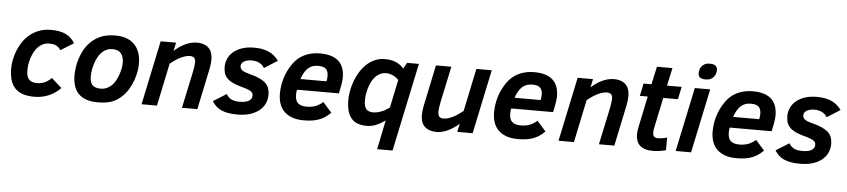

<svg xmlns="http://www.w3.org/2000/svg" viewBox="-49 -1025 6741 1528"><g transform="rotate(5 3322.0 -261.5)"><path d="M444.8 -73.2Q425.8 -52.2 402.3 -35.9Q378.9 -19.5 352.1 -8.1Q325.2 3.4 295.9 9.3Q266.6 15.1 235.8 15.1Q180.7 15.1 142.1 1.5Q103.5 -12.2 79.3 -38.8Q55.2 -65.4 44.2 -104.7Q33.2 -144 33.2 -194.8Q33.2 -223.1 39.6 -258.8Q45.9 -294.4 59.8 -331.3Q73.7 -368.2 96.2 -403.3Q118.7 -438.5 150.9 -465.8Q183.1 -493.2 226.1 -510Q269 -526.9 324.2 -526.9Q360.8 -526.9 389.9 -521.2Q418.9 -515.6 442.1 -504.4Q465.3 -493.2 482.9 -476.3Q500.5 -459.5 514.2 -437L410.2 -372.1Q396.5 -395 375.2 -406Q354 -417 317.9 -417Q289.1 -417 266.6 -405.8Q244.1 -394.5 226.8 -376Q209.5 -357.4 197.5 -333.5Q185.5 -309.6 177.7 -284.7Q169.9 -259.8 166.5 -235.4Q163.1 -210.9 163.1 -191.9Q163.1 -169.4 166.7 -151.4Q170.4 -133.3 180.2 -120.8Q189.9 -108.4 206.5 -101.8Q223.1 -95.2 249 -95.2Q282.2 -95.2 310.8 -108.4Q339.4 -121.6 362.8 -146Z M540 -186Q540 -212.4 544.7 -245.6Q549.3 -278.8 560.3 -314.2Q571.3 -349.6 589.4 -384Q607.4 -418.5 634.8 -446.8Q671.4 -485.4 720.2 -506.1Q769 -526.9 838.9 -526.9Q885.3 -526.9 923.1 -513.9Q960.9 -501 987.5 -474.9Q1014.2 -448.7 1028.6 -409.2Q1043 -369.6 1043 -316.9Q1043 -293 1037.6 -260Q1032.2 -227.1 1020.3 -191.7Q1008.3 -156.2 988.5 -121.1Q968.8 -85.9 939.9 -57.1Q919.4 -36.6 898.4 -22.9Q877.4 -9.3 853.5 -0.7Q829.6 7.8 802.2 11.5Q774.9 15.1 741.7 15.1Q687 15.1 648.7 1Q610.4 -13.2 586.2 -39.3Q562 -65.4 551 -102.5Q540 -139.6 540 -186ZM669.9 -184.1Q669.9 -163.1 674.3 -146.5Q678.7 -129.9 688.7 -118.7Q698.7 -107.4 715.1 -101.3Q731.4 -95.2 754.9 -95.2Q786.6 -95.2 810.8 -107.9Q835 -120.6 854 -142.1Q867.2 -157.7 878.4 -179.7Q889.6 -201.7 897.5 -225.3Q905.3 -249 909.7 -272.2Q914.1 -295.4 914.1 -314Q914.1 -363.8 891.8 -390.4Q869.6 -417 823.7 -417Q793 -417 768.6 -403.3Q744.1 -389.6 726.1 -367.2Q713.4 -351.1 702.9 -329.1Q692.4 -307.1 685.1 -282.7Q677.7 -258.3 673.8 -232.9Q669.9 -207.5 669.9 -184.1Z M1414.6 0 1474.6 -282.2Q1480 -308.6 1483.4 -329.8Q1486.8 -351.1 1486.8 -372.1Q1486.8 -395.5 1475.3 -405.8Q1463.9 -416 1442.9 -416Q1423.8 -416 1403.6 -409.7Q1383.3 -403.3 1363.3 -393.1Q1343.3 -382.8 1324 -369.4Q1304.7 -356 1286.6 -341.8L1214.8 0H1091.8L1199.7 -512.2H1322.8L1308.6 -445.8Q1327.6 -462.4 1348.6 -477.3Q1369.6 -492.2 1392.3 -503.2Q1415 -514.2 1439.2 -520.5Q1463.4 -526.9 1488.8 -526.9Q1524.4 -526.9 1548.6 -516.8Q1572.8 -506.8 1587.4 -490Q1602.1 -473.1 1608.4 -450.9Q1614.7 -428.7 1614.7 -404.8Q1614.7 -382.3 1611.8 -359.9Q1608.9 -337.4 1605.5 -323.2L1537.6 0Z M1760.7 -140.1Q1769.5 -124.5 1780.5 -114.5Q1791.5 -104.5 1804.7 -98.6Q1817.9 -92.8 1833 -90.3Q1848.1 -87.9 1864.7 -87.9Q1918 -87.9 1941.9 -103.5Q1965.8 -119.1 1965.8 -144Q1965.8 -154.3 1962.6 -162.4Q1959.5 -170.4 1949.7 -177.7Q1939.9 -185.1 1921.6 -192.1Q1903.3 -199.2 1873.5 -207Q1830.1 -218.3 1801.5 -232.2Q1772.9 -246.1 1755.9 -263.9Q1738.8 -281.7 1731.7 -304.2Q1724.6 -326.7 1724.6 -355Q1724.6 -389.2 1738.8 -420.4Q1752.9 -451.7 1780.8 -475.3Q1808.6 -499 1850.1 -512.9Q1891.6 -526.9 1946.8 -526.9Q2014.2 -526.9 2061.8 -506.1Q2109.4 -485.4 2142.6 -439L2036.6 -372.1Q2023.9 -396 1997.6 -409.9Q1971.2 -423.8 1934.6 -423.8Q1912.1 -423.8 1896.2 -418.9Q1880.4 -414.1 1870.1 -406.7Q1859.9 -399.4 1855.2 -390.9Q1850.6 -382.3 1850.6 -375Q1850.6 -364.3 1853.3 -356Q1856 -347.7 1864.3 -340.6Q1872.6 -333.5 1887.5 -327.4Q1902.3 -321.3 1926.8 -314.9Q1974.1 -302.7 2005.9 -288.3Q2037.6 -273.9 2056.6 -255.9Q2075.7 -237.8 2083.7 -215.1Q2091.8 -192.4 2091.8 -163.1Q2091.8 -125 2076.7 -92.5Q2061.5 -60.1 2032 -36.1Q2002.4 -12.2 1958.7 1.5Q1915 15.1 1857.9 15.1Q1814.9 15.1 1783 9.3Q1751 3.4 1727.1 -7.8Q1703.1 -19 1685.8 -35.6Q1668.5 -52.2 1654.8 -74.2Z M2314 -223.1Q2311.5 -211.9 2310.8 -200.9Q2310.1 -189.9 2310.1 -181.2Q2310.1 -135.7 2333 -115.5Q2356 -95.2 2399.9 -95.2Q2444.3 -95.2 2475.1 -107.9Q2505.9 -120.6 2531.7 -144L2602.1 -64Q2583 -45.4 2562.7 -30.8Q2542.5 -16.1 2517.3 -5.9Q2492.2 4.4 2460.9 9.8Q2429.7 15.1 2389.2 15.1Q2332.5 15.1 2293 0Q2253.4 -15.1 2228.5 -41.5Q2203.6 -67.9 2192.4 -103.5Q2181.2 -139.2 2181.2 -180.2Q2181.2 -245.1 2200.7 -307.6Q2220.2 -370.1 2259.8 -425.8Q2275.9 -448.2 2297.1 -466.8Q2318.4 -485.4 2345 -498.8Q2371.6 -512.2 2403.3 -519.5Q2435.1 -526.9 2472.2 -526.9Q2523.4 -526.9 2560.5 -515.1Q2597.7 -503.4 2621.8 -480.7Q2646 -458 2657.5 -424.8Q2668.9 -391.6 2668.9 -349.1Q2668.9 -338.4 2667 -321Q2665 -303.7 2662.1 -288.1L2648.9 -223.1ZM2542 -310.1Q2544.4 -322.3 2545.7 -332.3Q2546.9 -342.3 2546.9 -352.1Q2546.9 -389.6 2529.1 -408.2Q2511.2 -426.8 2466.8 -426.8Q2433.1 -426.8 2409.9 -415Q2386.7 -403.3 2370.1 -381.8Q2358.9 -367.7 2349.4 -348.6Q2339.8 -329.6 2334 -310.1Z M3038.6 -41Q3016.1 -24.9 2996.3 -14.2Q2976.6 -3.4 2958.7 3.2Q2940.9 9.8 2924.1 12.5Q2907.2 15.1 2890.6 15.1Q2851.6 15.1 2821.3 4.6Q2791 -5.9 2770.3 -29.1Q2749.5 -52.2 2738.8 -88.9Q2728 -125.5 2728 -178.2Q2728 -212.9 2735.4 -252.2Q2742.7 -291.5 2757.1 -330.3Q2771.5 -369.1 2793.5 -404.5Q2815.4 -439.9 2844.5 -467.3Q2873.5 -494.6 2910.2 -510.7Q2946.8 -526.9 2990.7 -526.9Q3039.6 -526.9 3076.7 -512Q3113.8 -497.1 3141.6 -463.9L3168 -512.2H3262.7L3113.8 192.9H2990.7ZM3109.9 -370.1Q3102.1 -378.9 3091.3 -387.2Q3080.6 -395.5 3067.9 -401.9Q3055.2 -408.2 3041 -412.1Q3026.9 -416 3011.7 -416Q2981.4 -416 2958.7 -403.8Q2936 -391.6 2918.9 -371.6Q2901.9 -351.6 2890.6 -326.4Q2879.4 -301.3 2872.6 -275.9Q2865.7 -250.5 2862.8 -226.8Q2859.9 -203.1 2859.9 -186Q2859.9 -139.6 2876.7 -117.9Q2893.6 -96.2 2934.6 -96.2Q2949.7 -96.2 2966.8 -100.1Q2983.9 -104 3000.7 -110.6Q3017.6 -117.2 3033.4 -126.5Q3049.3 -135.7 3063 -146Z M3522 -512.2 3461.9 -230Q3456.5 -203.6 3453.6 -183.3Q3450.7 -163.1 3450.7 -147.9Q3450.7 -118.7 3461.7 -107.4Q3472.7 -96.2 3494.6 -96.2Q3513.7 -96.2 3533.4 -102.3Q3553.2 -108.4 3573.2 -118.7Q3593.3 -128.9 3612.5 -142.3Q3631.8 -155.8 3649.9 -169.9L3721.7 -512.2H3844.7L3736.8 0H3613.8L3627.9 -65.9Q3608.9 -49.3 3587.9 -34.7Q3566.9 -20 3544.7 -9Q3522.5 2 3499.3 8.5Q3476.1 15.1 3452.6 15.1Q3415 15.1 3389.9 5.1Q3364.7 -4.9 3349.6 -21.7Q3334.5 -38.6 3328.1 -60.8Q3321.8 -83 3321.8 -106.9Q3321.8 -129.9 3324.7 -152.3Q3327.6 -174.8 3331.1 -189L3398.9 -512.2Z M4024.9 -223.1Q4022.5 -211.9 4021.7 -200.9Q4021 -189.9 4021 -181.2Q4021 -135.7 4043.9 -115.5Q4066.9 -95.2 4110.8 -95.2Q4155.3 -95.2 4186 -107.9Q4216.8 -120.6 4242.7 -144L4313 -64Q4293.9 -45.4 4273.7 -30.8Q4253.4 -16.1 4228.3 -5.9Q4203.1 4.4 4171.9 9.8Q4140.6 15.1 4100.1 15.1Q4043.5 15.1 4003.9 0Q3964.4 -15.1 3939.5 -41.5Q3914.6 -67.9 3903.3 -103.5Q3892.1 -139.2 3892.1 -180.2Q3892.1 -245.1 3911.6 -307.6Q3931.2 -370.1 3970.7 -425.8Q3986.8 -448.2 4008.1 -466.8Q4029.3 -485.4 4055.9 -498.8Q4082.5 -512.2 4114.3 -519.5Q4146 -526.9 4183.1 -526.9Q4234.4 -526.9 4271.5 -515.1Q4308.6 -503.4 4332.8 -480.7Q4356.9 -458 4368.4 -424.8Q4379.9 -391.6 4379.9 -349.1Q4379.9 -338.4 4377.9 -321Q4376 -303.7 4373 -288.1L4359.9 -223.1ZM4252.9 -310.1Q4255.4 -322.3 4256.6 -332.3Q4257.8 -342.3 4257.8 -352.1Q4257.8 -389.6 4240 -408.2Q4222.2 -426.8 4177.7 -426.8Q4144 -426.8 4120.8 -415Q4097.7 -403.3 4081.1 -381.8Q4069.8 -367.7 4060.3 -348.6Q4050.8 -329.6 4044.9 -310.1Z M4745.6 0 4805.7 -282.2Q4811 -308.6 4814.5 -329.8Q4817.9 -351.1 4817.9 -372.1Q4817.9 -395.5 4806.4 -405.8Q4794.9 -416 4773.9 -416Q4754.9 -416 4734.6 -409.7Q4714.4 -403.3 4694.3 -393.1Q4674.3 -382.8 4655 -369.4Q4635.7 -356 4617.7 -341.8L4545.9 0H4422.9L4530.8 -512.2H4653.8L4639.6 -445.8Q4658.7 -462.4 4679.7 -477.3Q4700.7 -492.2 4723.4 -503.2Q4746.1 -514.2 4770.3 -520.5Q4794.4 -526.9 4819.8 -526.9Q4855.5 -526.9 4879.6 -516.8Q4903.8 -506.8 4918.5 -490Q4933.1 -473.1 4939.5 -450.9Q4945.8 -428.7 4945.8 -404.8Q4945.8 -382.3 4942.9 -359.9Q4939.9 -337.4 4936.5 -323.2L4868.7 0Z M5281.7 0Q5258.3 7.3 5229.5 11.2Q5200.7 15.1 5177.7 15.1Q5141.1 15.1 5115 6.6Q5088.9 -2 5072.3 -17.8Q5055.7 -33.7 5048.1 -55.9Q5040.5 -78.1 5040.5 -106Q5040.5 -120.1 5042.7 -136Q5044.9 -151.9 5048.8 -169.9L5099.6 -412.1H5036.6L5057.6 -512.2H5120.6L5151.9 -654.8H5275.9L5244.6 -512.2H5361.8L5340.8 -412.1H5223.6L5172.9 -170.9Q5170.4 -159.7 5169.2 -150.1Q5168 -140.6 5168 -132.8Q5168 -107.9 5178.5 -98.4Q5189 -88.9 5205.6 -88.9Q5223.1 -88.9 5243.9 -91.8Q5264.6 -94.7 5281.7 -101.1Z M5358.9 0 5466.8 -512.2H5589.8L5481.9 0ZM5486.8 -634.8Q5486.8 -645 5490.2 -658.9Q5493.7 -672.9 5502.7 -685.5Q5511.7 -698.2 5527.8 -707Q5543.9 -715.8 5568.8 -715.8Q5602.1 -715.8 5616 -703.6Q5629.9 -691.4 5629.9 -669.9Q5629.9 -658.2 5626 -643.8Q5622.1 -629.4 5612.5 -616.9Q5603 -604.5 5587.2 -596.2Q5571.3 -587.9 5546.9 -587.9Q5529.8 -587.9 5518.1 -591.1Q5506.3 -594.2 5499.5 -600.3Q5492.7 -606.4 5489.7 -615.2Q5486.8 -624 5486.8 -634.8Z M5771 -223.1Q5768.6 -211.9 5767.8 -200.9Q5767.1 -189.9 5767.1 -181.2Q5767.1 -135.7 5790 -115.5Q5813 -95.2 5856.9 -95.2Q5901.4 -95.2 5932.1 -107.9Q5962.9 -120.6 5988.8 -144L6059.1 -64Q6040 -45.4 6019.8 -30.8Q5999.5 -16.1 5974.4 -5.9Q5949.2 4.4 5918 9.8Q5886.7 15.1 5846.2 15.1Q5789.6 15.1 5750 0Q5710.4 -15.1 5685.5 -41.5Q5660.6 -67.9 5649.4 -103.5Q5638.2 -139.2 5638.2 -180.2Q5638.2 -245.1 5657.7 -307.6Q5677.2 -370.1 5716.8 -425.8Q5732.9 -448.2 5754.2 -466.8Q5775.4 -485.4 5802 -498.8Q5828.6 -512.2 5860.4 -519.5Q5892.1 -526.9 5929.2 -526.9Q5980.5 -526.9 6017.6 -515.1Q6054.7 -503.4 6078.9 -480.7Q6103 -458 6114.5 -424.8Q6126 -391.6 6126 -349.1Q6126 -338.4 6124 -321Q6122.1 -303.7 6119.1 -288.1L6106 -223.1ZM5999 -310.1Q6001.5 -322.3 6002.7 -332.3Q6003.9 -342.3 6003.9 -352.1Q6003.9 -389.6 5986.1 -408.2Q5968.3 -426.8 5923.8 -426.8Q5890.1 -426.8 5866.9 -415Q5843.8 -403.3 5827.1 -381.8Q5815.9 -367.7 5806.4 -348.6Q5796.9 -329.6 5791 -310.1Z M6255.9 -140.1Q6264.6 -124.5 6275.6 -114.5Q6286.6 -104.5 6299.8 -98.6Q6313 -92.8 6328.1 -90.3Q6343.3 -87.9 6359.9 -87.9Q6413.1 -87.9 6437 -103.5Q6460.9 -119.1 6460.9 -144Q6460.9 -154.3 6457.8 -162.4Q6454.6 -170.4 6444.8 -177.7Q6435.1 -185.1 6416.7 -192.1Q6398.4 -199.2 6368.7 -207Q6325.2 -218.3 6296.6 -232.2Q6268.1 -246.1 6251 -263.9Q6233.9 -281.7 6226.8 -304.2Q6219.7 -326.7 6219.7 -355Q6219.7 -389.2 6233.9 -420.4Q6248 -451.7 6275.9 -475.3Q6303.7 -499 6345.2 -512.9Q6386.7 -526.9 6441.9 -526.9Q6509.3 -526.9 6556.9 -506.1Q6604.5 -485.4 6637.7 -439L6531.7 -372.1Q6519 -396 6492.7 -409.9Q6466.3 -423.8 6429.7 -423.8Q6407.2 -423.8 6391.4 -418.9Q6375.5 -414.1 6365.2 -406.7Q6355 -399.4 6350.3 -390.9Q6345.7 -382.3 6345.7 -375Q6345.7 -364.3 6348.4 -356Q6351.1 -347.7 6359.4 -340.6Q6367.7 -333.5 6382.6 -327.4Q6397.5 -321.3 6421.9 -314.9Q6469.2 -302.7 6501 -288.3Q6532.7 -273.9 6551.8 -255.9Q6570.8 -237.8 6578.9 -215.1Q6586.9 -192.4 6586.9 -163.1Q6586.9 -125 6571.8 -92.5Q6556.6 -60.1 6527.1 -36.1Q6497.6 -12.2 6453.9 1.5Q6410.2 15.1 6353 15.1Q6310.1 15.1 6278.1 9.3Q6246.1 3.4 6222.2 -7.8Q6198.2 -19 6180.9 -35.6Q6163.6 -52.2 6149.9 -74.2Z"/></g></svg>

Font: Clear Sans
Style: Bold Italic
Weight: 700
Italic angle: -12°
Foundry: Intel Corporation
Version: Version 1.00